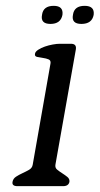

<svg xmlns="http://www.w3.org/2000/svg" viewBox="-20 -638 341 658"><path d="M301 -587Q295 -556 259 -556Q224 -556 230 -587Q234 -618 270 -618Q305 -618 301 -587ZM194 -587Q188 -556 153 -556Q118 -556 124 -587Q128 -618 164 -618Q198 -618 194 -587ZM218 -15Q215 0 196 0H40Q20 0 23 -15Q25 -26 35 -32.5Q45 -39 57 -44.5Q69 -50 79.5 -56Q90 -62 92 -73L153 -420Q155 -431 146.5 -434.5Q138 -438 127 -439.5Q116 -441 107 -443Q98 -445 100 -454Q101 -461 111 -467.5Q121 -474 134 -478.5Q147 -483 161 -485.5Q175 -488 185 -488H223Q243 -488 240 -469L170 -74Q168 -63 176 -56.5Q184 -50 193.5 -44Q203 -38 211 -31.5Q219 -25 218 -15Z"/></svg>

Font: Jura
Style: Italic
Weight: 400
Designer: Ed Merritt
Foundry: Ten by Twenty
Version: Version 1.007